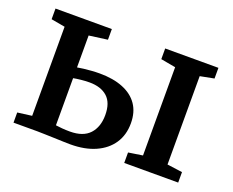

<svg xmlns="http://www.w3.org/2000/svg" viewBox="-95 -709 1057 871"><g transform="rotate(20 434.0 -274.0)"><path d="M570.5 0V-50.5L639 -61V-487L567.5 -500V-551.5H824.5V-500L757.5 -487V-60.5L831 -50.5V0ZM36 0V-49L105 -58V-488L38 -500V-551.5H310V-500L221 -488V-334Q234 -336.5 251.2 -338.5Q268.5 -340.5 288.2 -342Q308 -343.5 327.5 -343.5Q393 -343.5 440.2 -324.5Q487.5 -305.5 512.5 -269Q537.5 -232.5 537.5 -179Q537.5 -122.5 510 -81.5Q482.5 -40.5 432 -18Q381.5 4.5 311.5 4.5Q300 4.5 278.5 3.8Q257 3 232.5 2.2Q208 1.5 186 0.8Q164 0 151 0ZM290 -49.5Q353.5 -49.5 384.5 -83.2Q415.5 -117 415.5 -174.5Q415.5 -233.5 384.5 -261.5Q353.5 -289.5 298 -289.5Q278 -289.5 257 -287.2Q236 -285 221 -282V-54.5Q234.5 -52.5 252.5 -51Q270.5 -49.5 290 -49.5Z"/></g></svg>

Font: Merriweather 28pt SemiBold
Style: Regular
Weight: 600
Version: Version 2.100